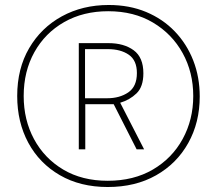

<svg xmlns="http://www.w3.org/2000/svg" viewBox="-20 -808 870 770"><path d="M412 -58Q302 -58 220 -105.5Q138 -153 93.5 -235.5Q49 -318 49 -423Q49 -533 97 -615Q145 -697 228 -742.5Q311 -788 416 -788Q499 -788 566 -760Q633 -732 681 -682Q729 -632 755 -565.5Q781 -499 781 -421Q781 -317 735 -234.5Q689 -152 606 -105Q523 -58 412 -58ZM412 -83Q516 -83 593 -128Q670 -173 712.5 -250.5Q755 -328 755 -423Q755 -518 712.5 -595Q670 -672 593.5 -717.5Q517 -763 414 -763Q314 -763 237.5 -719.5Q161 -676 118 -599Q75 -522 75 -423Q75 -327 116.5 -250Q158 -173 233.5 -128Q309 -83 412 -83ZM296 -209V-635H415Q477 -635 516 -606.5Q555 -578 555 -514Q555 -460 527.5 -433.5Q500 -407 462 -396L558 -209H528L436 -390H322V-209ZM410 -414Q460 -414 494.5 -437.5Q529 -461 529 -515Q529 -566 496.5 -588.5Q464 -611 412 -611H321V-414Z"/></svg>

Font: Noto Sans Malayalam UI ExtraCondensed Thin
Style: Regular
Weight: 100
Width: 2
Designer: Jelle Bosma - Monotype Design Team
Foundry: Monotype Imaging Inc.
Version: Version 2.104; ttfautohint (v1.8.4.7-5d5b)